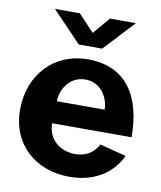

<svg xmlns="http://www.w3.org/2000/svg" viewBox="-84 -811 746 888"><g transform="rotate(10 289.0 -366.5)"><path d="M360 -743 293 -664 219 -743H102L239 -600H349L482 -743ZM181 -220H554C554 -405 479 -540 293 -540C136 -540 24 -422 24 -257C24 -93 143 10 302 10C411 10 498 -38 542 -130L418 -162C396 -119 357 -98 310 -98C244 -98 181 -140 181 -220ZM185 -324C184 -375 222 -446 298 -446C371 -446 409 -380 409 -324Z"/></g></svg>

Font: 18Franklin
Style: Bold
Weight: 700
Designer: Pablo Impallari, Rodrigo Fuenzalida (Modified by Dan O. Williams)
Version: Version 0.025;PS 000.025;hotconv 1.0.88;makeotf.lib2.5.64775